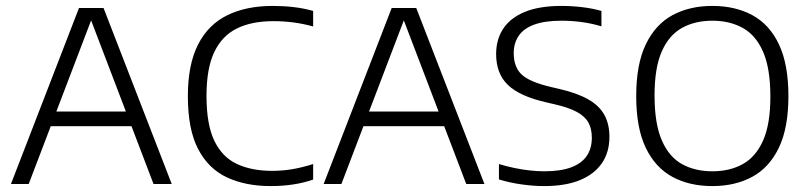

<svg xmlns="http://www.w3.org/2000/svg" viewBox="-20 -622 2736 649"><path d="M17 0 247 -595H330L560.5 0H499L282.5 -567.5H293.5L77 0ZM132 -195.5 146.5 -245H430L444 -195.5Z M895 7Q810.5 7 747.5 -22.2Q684.5 -51.5 649.8 -118Q615 -184.5 615 -297Q615 -404 649.5 -471.5Q684 -539 748.2 -570.5Q812.5 -602 902 -602Q938.5 -602 972.8 -598Q1007 -594 1038.5 -585V-532.5Q1004.5 -542 971.5 -546.2Q938.5 -550.5 904 -550.5Q831 -550.5 780.8 -525.8Q730.5 -501 704.2 -445.8Q678 -390.5 678 -298Q678 -201.5 704.5 -146.2Q731 -91 780.8 -67.8Q830.5 -44.5 899 -44.5Q934.5 -44.5 967.5 -50Q1000.5 -55.5 1038.5 -67.5V-15Q1007 -4 971 1.5Q935 7 895 7Z M1074 0 1304 -595H1387L1617.5 0H1556L1339.5 -567.5H1350.5L1134 0ZM1189 -195.5 1203.5 -245H1487L1501 -195.5Z M1819 7Q1782.5 7 1742.2 1.2Q1702 -4.5 1666.5 -15.5V-67.5Q1693 -59.5 1719.5 -54Q1746 -48.5 1771.5 -45.8Q1797 -43 1819.5 -43Q1874.5 -43 1910.2 -56.2Q1946 -69.5 1963.2 -94.8Q1980.5 -120 1980.5 -156.5Q1980.5 -187 1968.8 -208Q1957 -229 1929.2 -244Q1901.5 -259 1852.5 -270L1824.5 -276.5Q1736 -297 1696.5 -335.2Q1657 -373.5 1657 -439.5Q1657 -488.5 1681 -525Q1705 -561.5 1754 -581.8Q1803 -602 1878 -602Q1912.5 -602 1948 -597.8Q1983.5 -593.5 2013 -585V-533Q1979.5 -543 1945.8 -547.5Q1912 -552 1878 -552Q1822 -552 1786.2 -539Q1750.5 -526 1733.5 -501.2Q1716.5 -476.5 1716.5 -442.5Q1716.5 -395.5 1743.2 -370.2Q1770 -345 1842 -328L1870 -321.5Q1931 -307.5 1968.2 -286.2Q2005.5 -265 2022.8 -233.8Q2040 -202.5 2040 -159.5Q2040 -108 2014.8 -70.8Q1989.5 -33.5 1940.5 -13.2Q1891.5 7 1819 7Z M2388 7Q2310.5 7 2252.8 -24.2Q2195 -55.5 2162.8 -122.5Q2130.5 -189.5 2130.5 -297Q2130.5 -405 2163 -472.2Q2195.5 -539.5 2253.2 -570.8Q2311 -602 2388 -602Q2465 -602 2523 -570.8Q2581 -539.5 2613 -472Q2645 -404.5 2645 -297Q2645 -190 2612.8 -122.8Q2580.5 -55.5 2522.5 -24.2Q2464.5 7 2388 7ZM2388 -43Q2447 -43 2491 -67.5Q2535 -92 2559.5 -147.2Q2584 -202.5 2584 -295.5Q2584 -390.5 2559.5 -446.8Q2535 -503 2490.8 -527.5Q2446.5 -552 2388 -552Q2329 -552 2285 -527.5Q2241 -503 2216.8 -447.8Q2192.5 -392.5 2192.5 -299.5Q2192.5 -204.5 2216.8 -148.2Q2241 -92 2285 -67.5Q2329 -43 2388 -43Z"/></svg>

Font: Encode Sans SC Condensed Thin Light
Style: Regular
Weight: 300
Version: Version 3.002